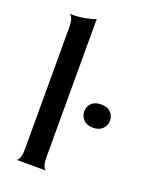

<svg xmlns="http://www.w3.org/2000/svg" viewBox="-135 -781 662 853"><g transform="rotate(20 196.0 -355.0)"><path d="M50 0Q57 0 63.5 -14Q70 -28 70 -60V-630Q70 -662 63.5 -675.5Q57 -689 50 -690Q94 -690 126.5 -696.5Q159 -703 172 -710V-60Q172 -28 178.5 -14Q185 0 192 0ZM321 -250Q292 -250 276 -266.5Q260 -283 260 -305Q260 -328 275.5 -344Q291 -360 321 -360Q351 -360 366.5 -344Q382 -328 382 -305Q382 -283 366 -266.5Q350 -250 321 -250Z"/></g></svg>

Font: Red Rose
Style: Regular
Weight: 400
Designer: Jaikishan Patel
Version: Version 2.000; ttfautohint (v1.8.3)